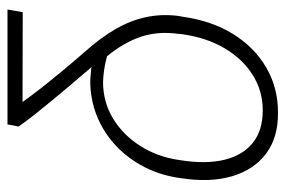

<svg xmlns="http://www.w3.org/2000/svg" viewBox="-147 -446 777 523"><g transform="rotate(90 241.5 -184.5)"><path d="M318.8 183.6H5.9L13.2 142.1L257.8 142.6Q242.2 120.6 222.4 95.2Q202.6 69.8 177.5 39.3Q152.3 8.8 119.6 -28.8Q83 -69.8 59.3 -110.6Q35.6 -151.4 26.6 -194.1Q17.6 -236.8 23.4 -282.2L25.4 -292.5Q36.6 -373 73 -431.4Q109.4 -489.7 164.8 -521.7Q220.2 -553.7 287.6 -553.2Q354.5 -553.7 398.2 -521Q441.9 -488.3 459.7 -429.4Q477.5 -370.6 465.8 -292L464.4 -281.7Q454.1 -214.8 418.7 -161.4Q383.3 -107.9 329.6 -76.4Q275.9 -44.9 211.4 -42Q200.2 -41.5 189 -42.5Q177.7 -43.5 163.1 -44.9Q189 -15.1 211.7 12Q234.4 39.1 254.4 63.2Q274.4 87.4 292 109.6Q309.6 131.8 324.7 153.3ZM415.5 -281.7 417 -291.5Q427.2 -358.9 415 -408.2Q402.8 -457.5 369.1 -484.6Q335.4 -511.7 280.8 -511.7Q227.5 -511.7 183.8 -484.1Q140.1 -456.5 111.3 -407.5Q82.5 -358.4 73.2 -292.5L72.3 -282.2Q64.5 -226.6 80.1 -179.9Q95.7 -133.3 133.3 -87.4Q153.3 -82 170.7 -79.6Q188 -77.1 204.1 -76.7Q258.8 -77.1 303 -104Q347.2 -130.9 377 -177.2Q406.7 -223.6 415.5 -281.7Z"/></g></svg>

Font: Inter 17pt ExtraLight
Style: Italic
Weight: 250
Italic angle: -9.3988°
Version: Version 4.001;git-66647c0bb